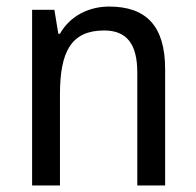

<svg xmlns="http://www.w3.org/2000/svg" viewBox="-20 -566 599 586"><path d="M313 -546C252 -546 194 -518 163 -463H158L146 -536H78V0H163V-278C163 -408 197 -473 298 -473C368 -473 399 -430 399 -345V0H484V-355C484 -487 426 -546 313 -546Z"/></svg>

Font: Noto Sans Ethiopic SemiCondensed
Style: Regular
Weight: 400
Width: 4
Designer: Monotype Design Team
Foundry: Monotype Imaging Inc.
Version: Version 2.102